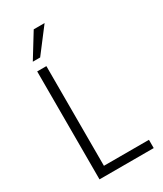

<svg xmlns="http://www.w3.org/2000/svg" viewBox="-226 -1003 920 1086"><g transform="rotate(-30 233.5 -460.5)"><path d="M87 0V-705H147V-54H441V0ZM93 -765 189 -921H260L141 -765Z"/></g></svg>

Font: Nunito Sans 10pt Condensed Light
Style: Regular
Weight: 300
Width: 3
Designer: Vernon Adams
Foundry: Vernon Adams
Version: Version 3.101;gftools[0.9.27]